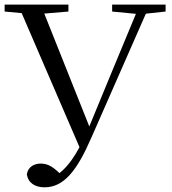

<svg xmlns="http://www.w3.org/2000/svg" viewBox="-21 -748 745 832"><path d="M95.3 6.5C100.5 45.2 131.6 63.7 171.8 63.7C255.5 63.7 312.5 -7.5 375.3 -152.4L628.3 -728H584.6L460.6 -429.5L355.1 -173.7H353.5C315.1 -83.2 268 -9.5 208.5 19.9L218.7 41.4L254 19.9C213.3 -23.4 188.7 -39.2 155.5 -39.2C128.6 -39.2 101.3 -26.5 95.3 6.5ZM-0.9 -698 118.7 -686.9H144.3L275.5 -698V-728H-0.9ZM464.9 -698 576.3 -687.2H597.4L696.6 -698V-728H464.9ZM329.9 -95.3 371.6 -186 155.4 -728H57Z"/></svg>

Font: Source Han Serif CN VF
Style: Regular
Weight: 250
Designer: Ryoko NISHIZUKA 西塚涼子 (kana & ideographs); Frank Grießhammer (Latin, Greek & Cyrillic); Wenlong ZHANG 张文龙 (bopomofo); San
Foundry: Adobe
Version: Version 2.002;hotconv 1.1.0;makeotfexe 2.6.0